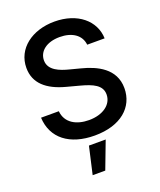

<svg xmlns="http://www.w3.org/2000/svg" viewBox="-173 -844 993 1189"><g transform="rotate(-20 323.5 -249.5)"><path d="M326.2 11.7C498 11.7 597.7 -77.1 597.7 -202.1C597.7 -332 484.4 -383.8 386.2 -408.7L316.9 -426.8C259.8 -441.4 188 -466.8 188 -532.7C188 -592.8 241.7 -636.2 328.1 -636.2C409.2 -636.2 466.3 -598.6 473.1 -533.2H587.9C584.5 -650.9 481.9 -737.3 330.6 -737.3C182.1 -737.3 69.8 -652.8 69.8 -526.4C69.8 -425.3 140.6 -364.3 260.7 -332.5L344.7 -310.1C423.3 -289.1 480.5 -264.6 480.5 -203.1C480.5 -135.7 415.5 -90.3 325.2 -90.3C242.2 -90.3 173.8 -127.4 167 -206.1H49.8C56.2 -69.3 160.6 11.7 326.2 11.7ZM228.5 237.8H311.5L379.9 57.6H269.5Z"/></g></svg>

Font: Raveo Medium
Style: Regular
Weight: 500
Designer: Jakub Foglar, Rasmus Andersson (Inter)
Foundry: Jakubfoglar.com
Version: Version 1.100;Glyphs 3.2.3 (3260)